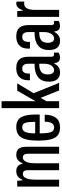

<svg xmlns="http://www.w3.org/2000/svg" viewBox="800 -1564 776 2415"><g transform="rotate(-90 1187.5 -356.0)"><path d="M48 0V-527H122L128 -459H133Q145 -488 161 -505.5Q177 -523 197.5 -531Q218 -539 241 -539Q280 -539 304 -520.5Q328 -502 336 -459H341Q353 -488 368.5 -505.5Q384 -523 404 -531Q424 -539 447 -539Q482 -539 504.5 -525.5Q527 -512 538.5 -482.5Q550 -453 550 -405V0H462V-382Q462 -398 460 -411.5Q458 -425 453 -435Q448 -445 438.5 -450.5Q429 -456 415 -456Q393 -456 377 -440Q361 -424 351.5 -391.5Q342 -359 342 -309V0H255V-382Q255 -398 253.5 -411.5Q252 -425 247 -435Q242 -445 232.5 -450.5Q223 -456 208 -456Q186 -456 170 -440Q154 -424 145 -391.5Q136 -359 136 -309V0Z M793 12Q733 12 696 -15.5Q659 -43 643 -104Q627 -165 627 -263Q627 -365 644.5 -425Q662 -485 700 -512Q738 -539 798 -539Q851 -539 885.5 -516.5Q920 -494 937.5 -439.5Q955 -385 955 -289V-244H718Q718 -182 724 -141.5Q730 -101 746 -82Q762 -63 793 -63Q809 -63 822 -69.5Q835 -76 844.5 -89.5Q854 -103 859 -125.5Q864 -148 865 -181H953Q952 -133 941.5 -96.5Q931 -60 911 -36Q891 -12 861 0Q831 12 793 12ZM718 -301H863Q863 -345 860 -375.5Q857 -406 850 -426Q843 -446 829.5 -455Q816 -464 795 -464Q764 -464 747.5 -444.5Q731 -425 724.5 -388.5Q718 -352 718 -301Z M1035 0V-724H1123V-298L1255 -527H1347L1223 -321L1353 0H1258L1165 -232L1123 -161V0Z M1484 12Q1457 12 1435 3Q1413 -6 1398 -23.5Q1383 -41 1375.5 -68Q1368 -95 1368 -130Q1368 -168 1379 -200Q1390 -232 1415.5 -256.5Q1441 -281 1485 -295Q1529 -309 1594 -309V-385Q1594 -411 1588 -428Q1582 -445 1568.5 -454.5Q1555 -464 1534 -464Q1507 -464 1493 -451.5Q1479 -439 1474.5 -419Q1470 -399 1470 -375V-367H1387Q1386 -371 1386 -376Q1386 -381 1386 -386Q1386 -442 1406.5 -475.5Q1427 -509 1461.5 -524Q1496 -539 1539 -539Q1582 -539 1614 -525Q1646 -511 1664 -476.5Q1682 -442 1682 -379V-98Q1682 -81 1688.5 -72.5Q1695 -64 1707 -64H1734V-5Q1721 2 1703.5 6.5Q1686 11 1668 11Q1646 11 1631.5 1.5Q1617 -8 1610 -24.5Q1603 -41 1602 -60H1596Q1586 -40 1571 -23.5Q1556 -7 1534.5 2.5Q1513 12 1484 12ZM1516 -63Q1530 -63 1543.5 -71Q1557 -79 1569 -95Q1581 -111 1587.5 -135Q1594 -159 1594 -190V-250Q1538 -250 1509 -235.5Q1480 -221 1469.5 -197Q1459 -173 1459 -144Q1459 -117 1465.5 -99Q1472 -81 1484.5 -72Q1497 -63 1516 -63Z M1882 12Q1855 12 1833 3Q1811 -6 1796 -23.5Q1781 -41 1773.5 -68Q1766 -95 1766 -130Q1766 -168 1777 -200Q1788 -232 1813.5 -256.5Q1839 -281 1883 -295Q1927 -309 1992 -309V-385Q1992 -411 1986 -428Q1980 -445 1966.5 -454.5Q1953 -464 1932 -464Q1905 -464 1891 -451.5Q1877 -439 1872.5 -419Q1868 -399 1868 -375V-367H1785Q1784 -371 1784 -376Q1784 -381 1784 -386Q1784 -442 1804.5 -475.5Q1825 -509 1859.5 -524Q1894 -539 1937 -539Q1980 -539 2012 -525Q2044 -511 2062 -476.5Q2080 -442 2080 -379V-98Q2080 -81 2086.5 -72.5Q2093 -64 2105 -64H2132V-5Q2119 2 2101.5 6.5Q2084 11 2066 11Q2044 11 2029.5 1.5Q2015 -8 2008 -24.5Q2001 -41 2000 -60H1994Q1984 -40 1969 -23.5Q1954 -7 1932.5 2.5Q1911 12 1882 12ZM1914 -63Q1928 -63 1941.5 -71Q1955 -79 1967 -95Q1979 -111 1985.5 -135Q1992 -159 1992 -190V-250Q1936 -250 1907 -235.5Q1878 -221 1867.5 -197Q1857 -173 1857 -144Q1857 -117 1863.5 -99Q1870 -81 1882.5 -72Q1895 -63 1914 -63Z M2183 0V-527H2255L2262 -455H2266Q2276 -484 2288.5 -502Q2301 -520 2316.5 -529.5Q2332 -539 2350 -539Q2357 -539 2363 -538Q2369 -537 2375 -534V-439H2343Q2328 -439 2315 -431Q2302 -423 2292 -407Q2282 -391 2276.5 -364.5Q2271 -338 2271 -301V0Z"/></g></svg>

Font: Archivo ExtraCondensed Medium
Style: Regular
Weight: 500
Width: 2
Designer: Hector Gatti
Foundry: Omnibus-Type
Version: Version 2.001